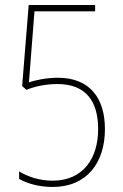

<svg xmlns="http://www.w3.org/2000/svg" viewBox="-20 -734 487 763"><path d="M210 -425C161 -425 121 -415 95 -407L117 -689H358V-714H94L68 -392L85 -377C117 -390 160 -400 208 -400C323 -400 370 -330 370 -221C370 -103 309 -16 189 -16C135 -16 88 -33 56 -53V-23C87 -5 135 9 189 9C325 9 397 -87 397 -221C397 -344 337 -425 210 -425Z"/></svg>

Font: Noto Sans Thai Looped Condensed Thin
Style: Regular
Weight: 100
Width: 3
Designer: Sasikarn Vongin, Ben Mitchell
Foundry: The Fontpad Ltd
Version: Version 1.001